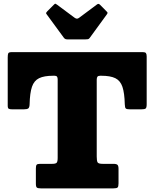

<svg xmlns="http://www.w3.org/2000/svg" viewBox="-20 -1037 850 1057"><path d="M332 -828.5Q336 -823.5 340.8 -821.8Q345.5 -820 355 -820H447.5Q458.5 -820 464.2 -821.2Q470 -822.5 474 -828.5L568 -957.5Q572.5 -964 572.2 -966.5Q572 -969 566.5 -974.5L532 -1009.5Q527 -1014.5 523.2 -1015.5Q519.5 -1016.5 514 -1012.5L415.5 -939Q409 -934 403.2 -934.2Q397.5 -934.5 390.5 -939.5L293 -1012Q286.5 -1016.5 284.5 -1016.8Q282.5 -1017 277 -1011.5L240 -974.5Q236 -970.5 234.2 -967Q232.5 -963.5 236 -959.5ZM177.5 -25.5Q177.5 -8.5 183.2 -4.2Q189 0 204.5 0H604.5Q622 0 627.2 -4.8Q632.5 -9.5 632.5 -27.5V-107.5Q632.5 -123.5 627 -129.2Q621.5 -135 604 -135H545.5Q522 -135 517.2 -143.2Q512.5 -151.5 512.5 -175V-598.5Q512.5 -609.5 516.5 -614.8Q520.5 -620 531.5 -620H537.5Q587.5 -620 615 -606.5Q642.5 -593 654 -559Q665.5 -525 667 -462.5Q667.5 -444 672.8 -439.5Q678 -435 697.5 -435H756.5Q776.5 -435 782 -439.8Q787.5 -444.5 787.5 -463.5V-726Q787.5 -739 783.5 -744.5Q779.5 -750 767.5 -750H44.5Q28.5 -750 25.5 -743.5Q22.5 -737 22.5 -721V-455.5Q22.5 -441 28.5 -438Q34.5 -435 49 -435H109.5Q129 -435 135.8 -440.2Q142.5 -445.5 143 -463.5Q144.5 -525.5 156 -559.2Q167.5 -593 195.2 -606.5Q223 -620 272.5 -620H280.5Q290 -620 293.8 -615Q297.5 -610 297.5 -601V-167.5Q297.5 -147.5 292 -141.2Q286.5 -135 266.5 -135H200.5Q186 -135 181.8 -130Q177.5 -125 177.5 -110Z"/></svg>

Font: Besley Black
Style: Regular
Weight: 900
Designer: Owen Earl
Foundry: indestructible type*
Version: Version 2.001